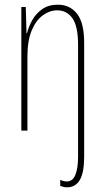

<svg xmlns="http://www.w3.org/2000/svg" viewBox="-20 -557 448 819"><path d="M266 242Q257 242 250 240Q243 238 237 236V210Q251 217 265 217Q290 217 301.5 189Q313 161 313 112V-365Q313 -445 289 -479Q265 -513 224 -513Q192 -513 162.5 -491.5Q133 -470 115 -426.5Q97 -383 97 -316V0H71V-527H90L93 -415H95Q102 -443 117.5 -471Q133 -499 160 -518Q187 -537 227 -537Q278 -537 308.5 -498.5Q339 -460 339 -375V112Q339 179 320.5 210.5Q302 242 266 242Z"/></svg>

Font: Noto Sans Thai Looped ExtraCondensed Thin
Style: Regular
Weight: 100
Width: 2
Designer: Sasikarn Vongin, Ben Mitchell
Foundry: The Fontpad Ltd
Version: Version 1.001; ttfautohint (v1.8.4.7-5d5b)